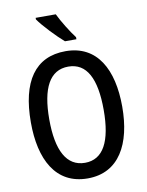

<svg xmlns="http://www.w3.org/2000/svg" viewBox="-101 -1104 833 1091"><g transform="rotate(-10 315.5 -558.0)"><path d="M298 -1033H182V-1024C209 -984 282 -908 323 -873H389V-885C361 -921 319 -989 298 -1033ZM579 -451C579 -666 498 -817 316 -817C140 -817 52 -688 52 -452C52 -239 131 -83 316 -83C497 -83 579 -236 579 -451ZM158 -451C158 -631 209 -728 316 -728C422 -728 472 -632 472 -451C472 -269 421 -173 316 -173C210 -173 158 -271 158 -451Z"/></g></svg>

Font: Noto Sans Kannada UI Condensed Medium
Style: Regular
Weight: 500
Width: 3
Designer: Jelle Bosma - Monotype Design Team
Foundry: Monotype Imaging Inc.
Version: Version 2.005